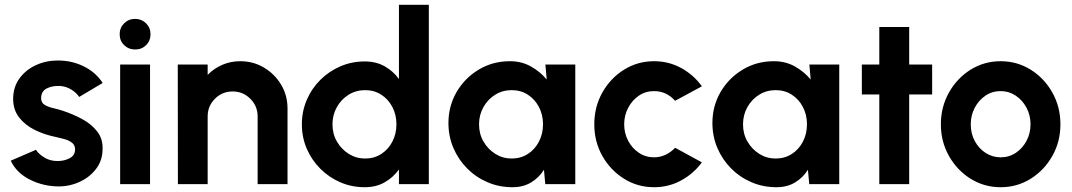

<svg xmlns="http://www.w3.org/2000/svg" viewBox="-20 -770 4485 803"><path d="M207.5 9Q148.5 5 98 -22.5Q47.5 -50 25 -98L130.5 -143.5Q139.5 -128 163.8 -112.2Q188 -96.5 221 -96.5Q248.5 -96.5 271.2 -108.2Q294 -120 294 -145Q294 -163 281.2 -173Q268.5 -183 250 -188Q231.5 -193 214 -197Q166.5 -206.5 125.8 -226.5Q85 -246.5 60 -278.8Q35 -311 35 -356Q35 -405.5 61.2 -441.8Q87.5 -478 130 -497.5Q172.5 -517 221.5 -517Q281 -517 330.8 -492.2Q380.5 -467.5 409.5 -423L311 -364.5Q300.5 -381.5 278.8 -395Q257 -408.5 232 -410.5Q198.5 -412 175.2 -400Q152 -388 152 -359Q152 -340.5 166.8 -331.5Q181.5 -322.5 202.5 -317.8Q223.5 -313 242 -307Q286 -292.5 324.5 -271.5Q363 -250.5 386.8 -219.8Q410.5 -189 409 -146.5Q409 -98 380.2 -61.5Q351.5 -25 305.2 -6Q259 13 207.5 9Z M482.5 -500H607.5V0H482.5ZM545.5 -563Q518 -563 499.2 -581.2Q480.5 -599.5 480.5 -627Q480.5 -654 499.2 -672.5Q518 -691 545.5 -691Q572 -691 590.8 -672.5Q609.5 -654 609.5 -627Q609.5 -599.5 591 -581.2Q572.5 -563 545.5 -563Z M1182.5 -316.5V0H1057.5V-283Q1057.5 -326.5 1026.8 -357Q996 -387.5 953 -387.5Q909.5 -387.5 879 -357Q848.5 -326.5 848.5 -283V0H724L723.5 -500H848.5V-457Q874.5 -483.5 909.5 -498.8Q944.5 -514 984.5 -514Q1039.5 -514 1084.2 -487.2Q1129 -460.5 1155.8 -415.8Q1182.5 -371 1182.5 -316.5Z M1648.5 -750H1773.5V0H1648.5V-61Q1624.5 -28 1588.8 -7.5Q1553 13 1505.5 13Q1451 13 1403.5 -7.5Q1356 -28 1319.8 -64.2Q1283.5 -100.5 1263 -148Q1242.5 -195.5 1242.5 -250Q1242.5 -304.5 1263 -352.2Q1283.5 -400 1319.8 -436Q1356 -472 1403.5 -492.5Q1451 -513 1505.5 -513Q1553 -513 1588.8 -492.8Q1624.5 -472.5 1648.5 -439.5ZM1507 -107Q1545 -107 1574.8 -126.2Q1604.5 -145.5 1621.2 -178Q1638 -210.5 1638 -250Q1638 -290 1621 -322.5Q1604 -355 1574.5 -374Q1545 -393 1507 -393Q1469 -393 1438 -373.8Q1407 -354.5 1388.8 -322Q1370.5 -289.5 1370.5 -250Q1370.5 -210 1389.2 -177.8Q1408 -145.5 1439 -126.2Q1470 -107 1507 -107Z M2261 -500H2386V0H2260.5L2255 -60Q2234.5 -27 2201.2 -7Q2168 13 2123.5 13Q2067.5 13 2019 -7.8Q1970.5 -28.5 1933.8 -65.5Q1897 -102.5 1876.2 -151.2Q1855.5 -200 1855.5 -255.5Q1855.5 -327 1890 -385.8Q1924.5 -444.5 1982.8 -479.2Q2041 -514 2112.5 -514Q2161.5 -514 2200.2 -492.2Q2239 -470.5 2266.5 -437.5ZM2120 -107Q2158 -107 2187.8 -126.2Q2217.5 -145.5 2234.2 -178Q2251 -210.5 2251 -250Q2251 -290 2234 -322.5Q2217 -355 2187.5 -374Q2158 -393 2120 -393Q2082 -393 2051 -373.8Q2020 -354.5 2001.8 -322Q1983.5 -289.5 1983.5 -250Q1983.5 -210 2002.2 -177.8Q2021 -145.5 2052 -126.2Q2083 -107 2120 -107Z M2803.5 -152 2915.5 -91Q2881 -44 2829 -15.5Q2777 13 2715.5 13Q2646.5 13 2589.8 -22.5Q2533 -58 2499.2 -117.8Q2465.5 -177.5 2465.5 -250Q2465.5 -323 2499.2 -383Q2533 -443 2589.8 -478.5Q2646.5 -514 2715.5 -514Q2777 -514 2829 -485.5Q2881 -457 2915.5 -409L2803.5 -348.5Q2767 -389 2715.5 -389Q2680 -389 2651.8 -369.8Q2623.5 -350.5 2607 -318.8Q2590.5 -287 2590.5 -250Q2590.5 -213 2607 -181.5Q2623.5 -150 2652 -131Q2680.5 -112 2715.5 -112Q2740.5 -112 2763.5 -122.8Q2786.5 -133.5 2803.5 -152Z M3365 -500H3490V0H3364.5L3359 -60Q3338.5 -27 3305.2 -7Q3272 13 3227.5 13Q3171.5 13 3123 -7.8Q3074.5 -28.5 3037.8 -65.5Q3001 -102.5 2980.2 -151.2Q2959.5 -200 2959.5 -255.5Q2959.5 -327 2994 -385.8Q3028.5 -444.5 3086.8 -479.2Q3145 -514 3216.5 -514Q3265.5 -514 3304.2 -492.2Q3343 -470.5 3370.5 -437.5ZM3224 -107Q3262 -107 3291.8 -126.2Q3321.5 -145.5 3338.2 -178Q3355 -210.5 3355 -250Q3355 -290 3338 -322.5Q3321 -355 3291.5 -374Q3262 -393 3224 -393Q3186 -393 3155 -373.8Q3124 -354.5 3105.8 -322Q3087.5 -289.5 3087.5 -250Q3087.5 -210 3106.2 -177.8Q3125 -145.5 3156 -126.2Q3187 -107 3224 -107Z M3878.5 -375H3782.5V0H3657.5V-375H3584.5V-500H3657.5V-657H3782.5V-500H3878.5Z M4165 13Q4096 13 4039.2 -22.5Q3982.5 -58 3948.8 -117.8Q3915 -177.5 3915 -250Q3915 -323 3948.8 -383Q3982.5 -443 4039.2 -478.5Q4096 -514 4165 -514Q4234 -514 4290.8 -478.5Q4347.5 -443 4381.2 -383Q4415 -323 4415 -250Q4415 -177.5 4381.2 -117.8Q4347.5 -58 4290.8 -22.5Q4234 13 4165 13ZM4165 -112Q4200.5 -112 4228.8 -131Q4257 -150 4273.5 -181.5Q4290 -213 4290 -250Q4290 -288 4273 -319.8Q4256 -351.5 4227.8 -370.2Q4199.5 -389 4165 -389Q4129.5 -389 4101.2 -369.8Q4073 -350.5 4056.5 -319Q4040 -287.5 4040 -250Q4040 -211 4057 -179.8Q4074 -148.5 4102.5 -130.2Q4131 -112 4165 -112Z"/></svg>

Font: Urbanist
Style: Bold
Weight: 700
Designer: Corey Hu
Foundry: Corey Hu
Version: Version 1.330; ttfautohint (v1.8.4.7-5d5b)